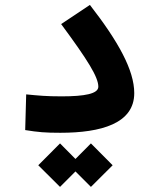

<svg xmlns="http://www.w3.org/2000/svg" viewBox="-20 -521 626 759"><path d="M218.8 3.9C379.4 3.9 510.7 -32.7 510.7 -152.8C510.7 -243.2 448.2 -356.4 335.4 -501.5L221.7 -425.8C327.1 -283.2 368.7 -216.3 368.7 -178.2C368.7 -150.4 315.4 -140.1 223.6 -140.1C161.6 -140.1 133.8 -143.1 83.5 -147.9L79.6 -6.8C131.3 1.5 158.2 3.9 218.8 3.9ZM339.4 217.8 425.3 132.3 339.4 45.9 278.3 107.4 217.3 45.9 131.3 132.3 217.3 217.8 278.3 156.7Z"/></svg>

Font: CaskaydiaCove Nerd Font
Style: Bold
Weight: 700
Designer: Aaron Bell
Foundry: Saja Typeworks
Version: Version 2111.1;Nerd Fonts 2.3.0